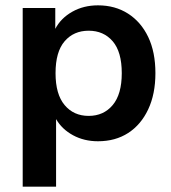

<svg xmlns="http://www.w3.org/2000/svg" viewBox="-20 -519 640 719"><path d="M65 180V-489H187V-411Q208 -451 250.5 -475Q293 -499 347 -499Q411 -499 459.5 -468Q508 -437 535 -380.5Q562 -324 562 -245Q562 -167 535 -109.5Q508 -52 460 -21Q412 10 347 10Q295 10 253.5 -12.5Q212 -35 190 -73V180ZM312 -85Q368 -85 402 -125.5Q436 -166 436 -245Q436 -325 402 -364.5Q368 -404 312 -404Q256 -404 222 -364.5Q188 -325 188 -245Q188 -166 222 -125.5Q256 -85 312 -85Z"/></svg>

Font: Nunito Sans
Style: Bold
Weight: 700
Designer: Vernon Adams
Foundry: Vernon Adams
Version: Version 3.101; ttfautohint (v1.8.4.7-5d5b);gftools[0.9.27]